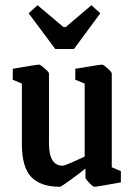

<svg xmlns="http://www.w3.org/2000/svg" viewBox="-20 -707 515 737"><path d="M64 -155V-386L29 -401V-443Q121 -459 130 -459Q135 -459 151.5 -444.5Q168 -430 168 -425V-156Q168 -71 221 -71Q231 -71 305 -106V-386L269 -401V-443Q363 -459 372 -459Q377 -459 393 -444.5Q409 -430 409 -425V-65L444 -50V-7Q351 10 342 10Q337 10 322.5 -5Q308 -20 308 -25V-60Q282 -39 248 -14.5Q214 10 210 10Q137 10 100.5 -27Q64 -64 64 -155ZM90 -656 124 -687 224 -603H232L331 -687L365 -656L264 -519H192Z"/></svg>

Font: Grenze Medium
Style: Regular
Weight: 500
Designer: Renata Polastri
Foundry: Omnibus-Type
Version: Version 1.002; ttfautohint (v1.8)